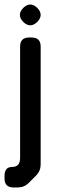

<svg xmlns="http://www.w3.org/2000/svg" viewBox="-30 -651 260 850"><path d="M73 -554Q88 -539 104 -539Q120 -539 135 -554Q150 -569 150 -585Q150 -601 135 -616Q120 -631 104 -631Q88 -631 73 -616Q58 -601 58 -585Q58 -569 73 -554ZM30 179H48Q77 179 97 159L130 126Q150 106 150 77V-445Q150 -485 110 -485H99Q59 -485 59 -445V48Q59 88 24 88Q-10 88 -10 128V139Q-10 179 30 179Z"/></svg>

Font: WDXL Lubrifont SC
Style: Regular
Weight: 400
Designer: [WDXL Lubrifont] Copyright 2020-2022 (c) NightFurySL2001, Skr-ZERO; [ZCOOL QingKe HuangYou] Copyright 2018-2022 (c) The 
Version: Version 2.001;hotconv 1.1.1;makeotfexe 2.6.0